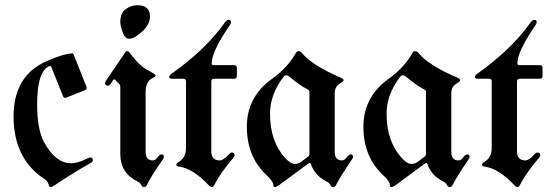

<svg xmlns="http://www.w3.org/2000/svg" viewBox="-20 -723 2165 752"><path d="M33.2 -267.1Q33.2 -427.7 163.6 -483.9Q231.9 -513.7 263.2 -513.7Q266.6 -513.7 268.1 -510.3L318.4 -383.8Q319.3 -381.3 319.3 -378.9Q319.3 -372.6 312 -369.6L240.2 -340.8Q237.8 -339.8 235.4 -339.8Q229 -339.8 226.1 -347.7L181.6 -459.5Q179.7 -464.4 177.2 -464.4Q174.8 -464.4 173.3 -463.9Q125.5 -444.8 125.5 -314Q125.5 -216.8 151.9 -167.5Q196.8 -83.5 259.3 -83.5Q284.7 -83.5 323.7 -103Q330.6 -106.4 333.5 -106.4Q343.8 -106.4 343.8 -94.7Q343.8 -89.4 335 -84.5Q262.7 -43.9 192.9 3.4Q183.6 9.8 178.2 9.8Q172.9 9.8 169.7 -2Q166.5 -13.7 155.3 -21Q33.2 -100.1 33.2 -267.1Z M391.6 0ZM451.2 -637.2Q451.2 -672.4 472.7 -687.5Q494.1 -702.6 517.6 -702.6Q567.4 -702.6 567.4 -658.7Q567.4 -626.5 536.4 -598.9Q505.4 -571.3 486.3 -571.3Q469.2 -571.3 460.2 -596.9Q451.2 -622.6 451.2 -637.2ZM391.6 -397.9Q391.6 -401.9 394.5 -406.2L469.7 -516.6Q474.1 -522.9 478.5 -522.9Q482.9 -522.9 486.8 -517.6Q525.9 -464.8 559.1 -447.8Q589.4 -432.6 589.4 -427.5Q589.4 -422.4 582 -419.4Q550.3 -406.7 550.3 -363.3V-128.4Q550.3 -94.7 578.6 -94.7Q588.4 -94.7 596.7 -106.4Q605 -118.2 613.3 -118.2Q622.1 -118.2 622.1 -108.4Q622.1 -104 614.3 -93.3Q576.7 -41.5 555.7 1Q551.3 9.8 544.2 9.8Q537.1 9.8 533.2 1.5Q529.3 -6.8 517.6 -12.7Q451.2 -45.9 451.2 -119.6V-383.3Q451.2 -390.1 447.3 -393.6Q439 -400.9 432.6 -409.2Q430.7 -412.1 427.7 -412.1Q425.3 -412.1 422.4 -408.2L413.1 -394.5Q408.2 -387.2 403.3 -387.2Q391.6 -387.2 391.6 -397.9Z M654.3 -436Q785.2 -528.8 859.9 -633.8Q868.2 -645.5 875.5 -645.5Q884.8 -645.5 884.8 -635.7Q884.8 -630.4 877.4 -620.6Q809.1 -520 809.1 -474.6Q809.1 -467.8 816.4 -467.8H897Q907.7 -467.8 907.7 -457V-425.3Q907.7 -414.6 897 -414.6H818.4Q807.6 -414.6 807.6 -403.8V-129.9Q807.6 -94.7 841.3 -94.7Q854 -94.7 876.5 -118.7Q882.8 -125.5 887.7 -125.5Q898.9 -125.5 898.9 -115.2Q898.9 -110.8 893.1 -104Q842.3 -44.4 818.4 2.9Q814.9 9.8 809.6 9.8Q804.2 9.8 797.9 2.9Q735.4 -64 679.2 -70.8Q670.9 -71.8 670.9 -77.6Q670.9 -83.5 676.3 -86.4Q708.5 -104 708.5 -142.6V-403.8Q708.5 -414.6 698.7 -414.6H655.3Q642.6 -414.6 642.6 -421.1Q642.6 -427.7 654.3 -436Z M1046.4 -415Q1106.4 -458 1138.7 -515.1Q1143.1 -522.9 1149.7 -522.9Q1156.2 -522.9 1163.1 -514.6Q1203.6 -466.3 1315.4 -418.5Q1325.7 -414.1 1325.7 -408.9Q1325.7 -403.8 1313.5 -397Q1291 -384.3 1291 -358.4V-128.4Q1291 -94.7 1319.3 -94.7Q1329.1 -94.7 1337.4 -106.4Q1345.7 -118.2 1354 -118.2Q1362.8 -118.2 1362.8 -108.4Q1362.8 -104 1355 -93.3Q1314.9 -34.7 1296.4 1Q1292 9.8 1284.9 9.8Q1277.8 9.8 1273.9 1.5Q1270 -6.8 1258.3 -12.7Q1212.4 -36.1 1197.8 -80.1Q1196.3 -84.5 1193.4 -84.5Q1190.4 -84.5 1186.5 -81.5L1073.7 1.5Q1062.5 9.8 1056.4 9.8Q1050.3 9.8 1050.3 1Q1050.3 -12.7 1023.4 -37.6Q946.8 -109.4 946.8 -226.6Q946.8 -343.8 1046.4 -415ZM1037.6 -277.8Q1037.6 -168.9 1096.7 -104.5Q1118.2 -81.1 1133.3 -81.1Q1148.4 -81.1 1157.7 -87.9L1186.5 -109.4Q1191.9 -113.3 1191.9 -119.6V-363.3Q1191.9 -369.1 1186 -372.1Q1154.3 -388.2 1113.3 -422.9Q1106.9 -428.2 1101.1 -428.2Q1095.2 -428.2 1090.3 -421.9Q1037.6 -352.5 1037.6 -277.8Z M1502.9 -415Q1563 -458 1595.2 -515.1Q1599.6 -522.9 1606.2 -522.9Q1612.8 -522.9 1619.6 -514.6Q1660.2 -466.3 1772 -418.5Q1782.2 -414.1 1782.2 -408.9Q1782.2 -403.8 1770 -397Q1747.6 -384.3 1747.6 -358.4V-128.4Q1747.6 -94.7 1775.9 -94.7Q1785.6 -94.7 1793.9 -106.4Q1802.2 -118.2 1810.5 -118.2Q1819.3 -118.2 1819.3 -108.4Q1819.3 -104 1811.5 -93.3Q1771.5 -34.7 1752.9 1Q1748.5 9.8 1741.5 9.8Q1734.4 9.8 1730.5 1.5Q1726.6 -6.8 1714.8 -12.7Q1668.9 -36.1 1654.3 -80.1Q1652.8 -84.5 1649.9 -84.5Q1647 -84.5 1643.1 -81.5L1530.3 1.5Q1519 9.8 1512.9 9.8Q1506.8 9.8 1506.8 1Q1506.8 -12.7 1480 -37.6Q1403.3 -109.4 1403.3 -226.6Q1403.3 -343.8 1502.9 -415ZM1494.1 -277.8Q1494.1 -168.9 1553.2 -104.5Q1574.7 -81.1 1589.8 -81.1Q1605 -81.1 1614.3 -87.9L1643.1 -109.4Q1648.4 -113.3 1648.4 -119.6V-363.3Q1648.4 -369.1 1642.6 -372.1Q1610.8 -388.2 1569.8 -422.9Q1563.5 -428.2 1557.6 -428.2Q1551.8 -428.2 1546.9 -421.9Q1494.1 -352.5 1494.1 -277.8Z M1851.6 -436Q1982.4 -528.8 2057.1 -633.8Q2065.4 -645.5 2072.8 -645.5Q2082 -645.5 2082 -635.7Q2082 -630.4 2074.7 -620.6Q2006.3 -520 2006.3 -474.6Q2006.3 -467.8 2013.7 -467.8H2094.2Q2105 -467.8 2105 -457V-425.3Q2105 -414.6 2094.2 -414.6H2015.6Q2004.9 -414.6 2004.9 -403.8V-129.9Q2004.9 -94.7 2038.6 -94.7Q2051.3 -94.7 2073.7 -118.7Q2080.1 -125.5 2085 -125.5Q2096.2 -125.5 2096.2 -115.2Q2096.2 -110.8 2090.3 -104Q2039.6 -44.4 2015.6 2.9Q2012.2 9.8 2006.8 9.8Q2001.5 9.8 1995.1 2.9Q1932.6 -64 1876.5 -70.8Q1868.2 -71.8 1868.2 -77.6Q1868.2 -83.5 1873.5 -86.4Q1905.8 -104 1905.8 -142.6V-403.8Q1905.8 -414.6 1896 -414.6H1852.5Q1839.8 -414.6 1839.8 -421.1Q1839.8 -427.7 1851.6 -436Z"/></svg>

Font: UnifrakturMaguntia19
Style: Book
Weight: 400
Designer: j. 'mach' wust, Gerrit Ansmann, Georg Duffner, based on a font by Peter Wiegel, original typeface by Carl Albert Fahrenw
Version: Version 2017-03-19